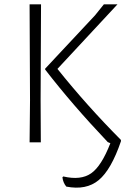

<svg xmlns="http://www.w3.org/2000/svg" viewBox="-20 -659 609 889"><path d="M117 0 119 -194 117 -639H170L168 -197L169 0ZM287 205Q272 187 269 162L273 158Q354 177 402 143.5Q450 110 491 4L479 -1Q314 -175 189 -337V-341L420 -588L461 -639H524L246 -340Q381 -171 540 -11V-5Q495 127 437 175Q379 223 287 205Z"/></svg>

Font: Alegreya Sans Light
Style: Regular
Weight: 300
Designer: Juan Pablo del Peral
Foundry: Huerta Tipografica
Version: Version 2.007